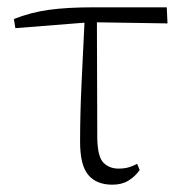

<svg xmlns="http://www.w3.org/2000/svg" viewBox="-20 -492 501 525"><path d="M22 -415 18 -440Q63 -458 113 -465Q163 -472 236 -472H436L438 -428L245 -431L246 -113Q247 -63 263 -47Q279 -31 304 -31Q320 -31 332 -34.5Q344 -38 355 -44L362 -27Q349 -9 331 2Q313 13 287 13Q244 13 221.5 -13.5Q199 -40 199 -104Q199 -180 203 -264.5Q207 -349 211 -430Z"/></svg>

Font: Source Serif Pro Light
Style: Regular
Weight: 300
Designer: Frank Grießhammer
Foundry: Adobe Systems Incorporated
Version: Version 3.001;hotconv 1.0.111;makeotfexe 2.5.65597